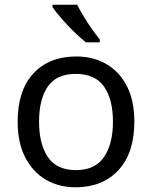

<svg xmlns="http://www.w3.org/2000/svg" viewBox="-20 -786 645 816"><path d="M551 -269Q551 -136 483.5 -63Q416 10 301 10Q230 10 174.5 -22.5Q119 -55 87 -117.5Q55 -180 55 -269Q55 -402 122 -474Q189 -546 304 -546Q377 -546 432.5 -513.5Q488 -481 519.5 -419.5Q551 -358 551 -269ZM146 -269Q146 -174 183.5 -118.5Q221 -63 303 -63Q384 -63 422 -118.5Q460 -174 460 -269Q460 -364 422 -418Q384 -472 302 -472Q220 -472 183 -418Q146 -364 146 -269ZM345 -606Q322 -624 293 -652.5Q264 -681 239.5 -709.5Q215 -738 203 -756V-766H308Q319 -744 335.5 -716.5Q352 -689 370.5 -663Q389 -637 404 -618V-606Z"/></svg>

Font: Noto Sans Coptic
Style: Regular
Weight: 400
Designer: Monotype Design Team, Denis Moyogo Jacquerye
Foundry: Monotype Imaging Inc.
Version: Version 2.002; ttfautohint (v1.8.4.7-5d5b)